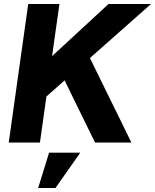

<svg xmlns="http://www.w3.org/2000/svg" viewBox="-20 -717 780 966"><path d="M24 0H181L213.5 -231.5L305 -312.5L458 0H641L432.5 -425L740 -697H526L242 -434.5L279 -697H122ZM172 229H259L384 51H227Z"/></svg>

Font: HK Grotesk Black
Style: Italic
Weight: 900
Italic angle: -16°
Designer: Alfredo Marco Pradil
Foundry: Hanken Design Co.
Version: Version 3.001;FEAKit 1.0